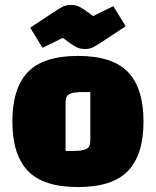

<svg xmlns="http://www.w3.org/2000/svg" viewBox="-20 -741 630 776"><path d="M92.5 -50.5Q30 -116 30 -250Q30 -384 92.5 -449.5Q155 -515 295 -515Q435 -515 497.5 -449.5Q560 -384 560 -250Q560 -116 497.5 -50.5Q435 15 295 15Q155 15 92.5 -50.5ZM245 -327V-131H276Q312 -131 328.5 -138.5Q345 -146 345 -173V-369H314Q278 -369 261.5 -361.5Q245 -354 245 -327ZM438 -716 488 -635Q369 -555 354.5 -549Q340 -543 326 -543Q312 -543 303.5 -545Q295 -547 285 -552.5Q275 -558 269.5 -562Q264 -566 251.5 -575Q239 -584 234 -588L152 -548L102 -629Q221 -709 235.5 -715Q250 -721 264 -721Q278 -721 286.5 -719Q295 -717 305 -711.5Q315 -706 320.5 -702Q326 -698 338.5 -689Q351 -680 356 -676Z"/></svg>

Font: Myanmar Thuriya
Style: Regular
Weight: 400
Designer: Danh Hong
Foundry: Google Inc.
Version: Version 2.00 November 23, 2015